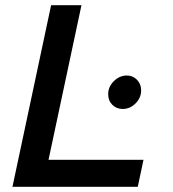

<svg xmlns="http://www.w3.org/2000/svg" viewBox="-20 -720 667 740"><path d="M28 0 177 -700H294L167 -104H533L511 0ZM453 -300Q429 -300 413 -316Q397 -332 397 -357Q397 -386 419 -407.5Q441 -429 469 -429Q492 -429 508 -412.5Q524 -396 524 -372Q524 -343 502.5 -321.5Q481 -300 453 -300Z"/></svg>

Font: Red Hat Text Medium
Style: Italic
Weight: 500
Italic angle: -12°
Designer: Pentagram / MCKL
Foundry: Pentagram / MCKL
Version: Version 1.003; Red Hat Text Medium Italic